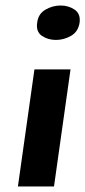

<svg xmlns="http://www.w3.org/2000/svg" viewBox="-20 -677 310 697"><path d="M200 -657Q171 -657 145 -642Q119 -627 115 -595Q110 -562 132 -547Q154 -532 183 -532Q212 -532 238 -547Q264 -562 269 -595Q273 -627 251 -642Q229 -657 200 -657ZM236 -425 176 0H45L105 -425Z"/></svg>

Font: Gamine
Style: Bold Italic
Weight: 700
Designer: Tapiwanashe Sebastian Garikayi
Version: Version 1.000